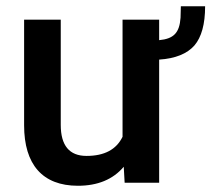

<svg xmlns="http://www.w3.org/2000/svg" viewBox="-20 -592 685 622"><path d="M565.9 -571.8 564.9 -534.7C561.5 -485.4 542.5 -466.3 495.6 -461.9V-528.3H377V-148.9C356.9 -107.4 317.9 -86.9 260.3 -86.9C204.6 -86.9 176.8 -120.6 176.8 -187.5V-528.3H58.1V-186C58.1 -59.1 117.7 9.8 232.4 9.8C296.4 9.8 346.2 -10.7 380.9 -51.8L383.8 0H495.6V-398.9C548.3 -402.3 586.4 -418 609.9 -444.8C632.8 -471.7 644.5 -513.7 644.5 -571.8Z"/></svg>

Font: Roboto Medium
Style: Regular
Weight: 500
Designer: Google
Version: Version 2.137; 2017